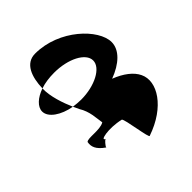

<svg xmlns="http://www.w3.org/2000/svg" viewBox="-83 -768 869 869"><g transform="rotate(45 352.0 -333.5)"><path d="M21 -274C21 -211 84 -188 156 -186C147 -212 143 -242 143 -274C143 -362 181 -438 229 -438C276 -438 316 -362 316 -274C316 -257 314 -241 312 -225C323 -230 332 -234 340 -238C382 -264 422 -263 456 -269C475 -238 458 -171 472 -159C498 -154 522 -162 549 -201C541 -203 519 -222 520 -227C509 -198 493 -268 510 -340C516 -351 662 -369 651 -378C604 -516 501 -580 431 -546C397 -530 368 -492 348 -440C322 -510 279 -556 229 -556C147 -556 21 -428 21 -274ZM156 -186C171 -142 199 -111 229 -111C267 -111 301 -161 312 -225C269 -206 206 -184 156 -186ZM520 -227C520 -227 520 -228 520 -228C520 -228 520 -227 520 -227ZM550 -202 549 -201C551 -201 551 -201 550 -200Z"/></g></svg>

Font: Ampere
Style: SCUltCnd
Weight: 400
Version: Version 1